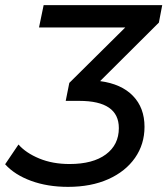

<svg xmlns="http://www.w3.org/2000/svg" viewBox="-46 -720 652 748"><path d="M219 8Q139 8 75 -15.5Q11 -39 -26 -80L26 -157Q55 -124 107 -102.5Q159 -81 225 -81Q316 -81 366.5 -118.5Q417 -156 417 -221Q417 -327 263 -327H210L224 -397L442 -613H106L124 -700H586L573 -632L344 -404Q427 -393 472 -346.5Q517 -300 517 -226Q517 -158 480 -105Q443 -52 376 -22Q309 8 219 8Z"/></svg>

Font: Montserrat Medium
Style: Italic
Weight: 500
Italic angle: -11.3°
Designer: Julieta Ulanovsky
Foundry: Julieta Ulanovsky
Version: Version 9.000; ttfautohint (v1.8.4.7-5d5b)